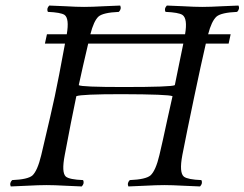

<svg xmlns="http://www.w3.org/2000/svg" viewBox="-20 -670 885 695"><path d="M214.4 -108.9Q202.1 -45.4 218.3 -30.8Q231.4 -20 280.8 -18.1Q286.6 -6.3 275.9 4.9Q253.4 4.4 218.8 2.4Q176.8 0 148.9 0Q120.6 0 76.2 2.4Q40 4.4 19 4.9Q13.2 -6.8 23.9 -18.1Q80.6 -20.5 97.2 -34.7Q115.7 -51.8 129.4 -108.9Q168.9 -275.9 178.2 -320.8Q191.4 -382.3 215.3 -512.2H142.6L149.9 -545.9H221.7Q231.4 -603.5 213.4 -616.2Q199.7 -625 153.3 -627Q147.5 -638.7 158.2 -649.9Q180.7 -649.4 215.3 -647.5Q257.3 -645 284.2 -645Q312.5 -645 357.4 -647.5Q394 -649.4 415 -649.9Q420.9 -638.2 410.2 -627Q353 -624.5 336.4 -609.9Q319.3 -593.8 307.1 -545.9H649.9Q659.7 -603 640.1 -616.2Q626 -625 579.1 -627Q573.2 -638.7 584 -649.9Q606.4 -649.4 641.6 -647.5Q684.6 -645 711.9 -645Q740.2 -645 785.6 -647.5Q822.3 -649.4 843.3 -649.9Q849.1 -638.2 838.4 -627Q780.8 -624.5 763.7 -609.9Q745.6 -593.3 733.4 -545.9H814.9L807.6 -512.2H725.1Q708.5 -440.9 683.1 -319.8Q655.8 -189.9 640.1 -108.9Q627.9 -44.4 646 -30.3Q660.2 -20 709 -18.1Q714.8 -6.3 704.1 4.9Q682.1 4.4 646 2.4Q602.1 0 575.2 0Q546.9 0 502.4 2.4Q466.3 4.4 444.8 4.9Q439 -6.8 449.7 -18.1Q507.8 -20.5 524.9 -35.2Q543.9 -52.7 557.1 -108.9Q567.9 -153.8 585.9 -238.3Q598.1 -294.4 604.5 -321.8Q590.8 -328.6 420.9 -329.1Q274.4 -329.1 256.3 -321.8Q237.8 -233.9 214.4 -108.9ZM643.6 -512.2H299.3Q278.8 -425.8 265.1 -361.8Q274.4 -355 427.2 -355Q601.6 -355 612.8 -361.8Q618.7 -388.7 627.9 -436Q637.7 -484.4 643.6 -512.2Z"/></svg>

Font: Linux Libertine Display Slanted O
Style: Slanted
Weight: 400
Designer: Philipp H. Poll
Foundry: Philipp H. Poll
Version: Version 5.0.9